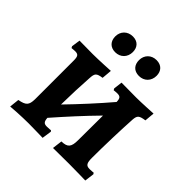

<svg xmlns="http://www.w3.org/2000/svg" viewBox="-191 -864 1018 1018"><g transform="rotate(45 318.0 -355.5)"><path d="M226 -591C265 -591 292 -619 292 -658C292 -693 271 -717 234 -717C194 -717 167 -689 167 -651C167 -616 188 -591 226 -591ZM404 -591C443 -591 470 -619 470 -658C470 -693 449 -717 411 -717C372 -717 345 -689 345 -651C345 -616 365 -591 404 -591ZM597 -59C597 -59 582 -57 568 -57C542 -57 535 -69 535 -109C535 -195 539 -324 544 -406C547 -436 554 -443 595 -449L600 -505C600 -505 512 -500 475 -500C438 -500 364 -501 364 -501L358 -452L363 -443C363 -443 378 -445 388 -445C411 -445 417 -437 418 -410C354 -335 287 -262 219 -192C220 -263 223 -341 227 -397C229 -434 234 -442 275 -448L280 -505C280 -505 192 -500 149 -500C115 -500 49 -501 49 -501L42 -452L47 -443C47 -443 63 -445 72 -445C96 -445 102 -436 102 -404V-114C101 -70 90 -58 42 -49L36 6C37 5 119 0 169 0C201 0 275 2 275 2L283 -52L278 -58C278 -58 265 -56 249 -56C228 -56 220 -63 218 -91C283 -165 349 -238 418 -308L417 -123C417 -71 404 -56 359 -55L352 1L471 0C525 0 595 2 595 2L602 -52Z"/></g></svg>

Font: Alegreya SC
Style: Bold
Weight: 700
Designer: Juan Pablo del Peral
Foundry: Huerta Tipografica
Version: Version 2.007;PS 002.007;hotconv 1.0.88;makeotf.lib2.5.64775